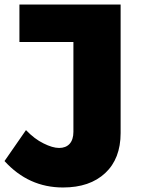

<svg xmlns="http://www.w3.org/2000/svg" viewBox="-22 -721 644 850"><path d="M444 45C489 3 512 -56 512 -132V-701H64V-535H303V-137C303 -114 297 -96 286 -84C275 -72 259 -66 240 -66C220 -66 197 -73 171 -86C144 -99 118 -119 93 -145L-2 -8C69 70 155 109 257 109C336 109 398 88 444 45Z"/></svg>

Font: Argentum Sans ExtraBold
Style: Regular
Weight: 800
Designer: Julieta Ulanovsky
Foundry: Julieta Ulanovsky
Version: Version 5.001;February 15, 2019;FontCreator 11.5.0.2425 64-b